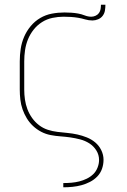

<svg xmlns="http://www.w3.org/2000/svg" viewBox="-20 -581 540 816"><path d="M249 215V197H250Q267 197 284 195.5Q301 194 317 190Q333 186 348.5 178.5Q364 171 376 159.5Q388 148 394.5 131.5Q401 115 401 99Q401 77 389.5 58.5Q378 40 360 28.5Q342 17 321 11.5Q300 6 279 3Q258 0 237 -1.5Q216 -3 195 -7Q174 -11 155 -21Q136 -31 120.5 -45.5Q105 -60 94 -78Q83 -96 76 -116Q69 -136 66.5 -157.5Q64 -179 64 -200V-320Q64 -347 68 -373.5Q72 -400 82.5 -424.5Q93 -449 110.5 -470Q128 -491 151 -504.5Q174 -518 200.5 -523Q227 -528 254 -528Q269 -528 283.5 -527Q298 -526 312 -523.5Q326 -521 340 -515.5Q354 -510 368 -510Q377 -510 386 -514Q395 -518 400.5 -525.5Q406 -533 407.5 -542.5Q409 -552 409 -561H428Q428 -549 426 -536.5Q424 -524 416.5 -514Q409 -504 397 -499Q385 -494 373 -494Q357 -494 342 -498.5Q327 -503 312 -505.5Q297 -508 281.5 -509Q266 -510 250 -510Q227 -510 203 -505Q179 -500 158.5 -487Q138 -474 123 -455Q108 -436 99 -414Q90 -392 86.5 -368Q83 -344 83 -320V-200Q83 -179 86 -158Q89 -137 96.5 -117Q104 -97 116.5 -79.5Q129 -62 146 -49Q163 -36 183 -29.5Q203 -23 224 -20.5Q245 -18 266.5 -16Q288 -14 308.5 -9.5Q329 -5 349 3Q369 11 385 24.5Q401 38 410.5 57.5Q420 77 420 98Q420 118 413.5 136.5Q407 155 393.5 169Q380 183 362.5 192Q345 201 326.5 206Q308 211 288.5 213Q269 215 250 215Z"/></svg>

Font: Iosevka SS18 Thin
Style: Regular
Weight: 100
Monospace: yes
Designer: Belleve Invis
Foundry: Belleve Invis
Version: Version 25.1.1; ttfautohint (v1.8.4)